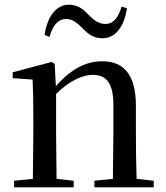

<svg xmlns="http://www.w3.org/2000/svg" viewBox="-20 -798 708 818"><path d="M170 -649 191 -641C205 -690 227 -717 262 -717C293 -717 313 -696 336 -673C356 -653 379 -635 416 -635C473 -635 509 -685 521 -763L498 -770C484 -722 463 -696 428 -696C398 -696 377 -715 354 -738C335 -759 310 -778 274 -778C218 -778 181 -726 170 -649ZM460 0H635V-28L562 -36C560 -91 559 -174 559 -230V-348C559 -482 505 -537 416 -537C350 -537 286 -508 218 -431L213 -526L200 -534L34 -490V-465L119 -459C121 -410 122 -363 122 -295V-230L120 -36L40 -28V0H294V-28L221 -36L219 -230V-398C280 -458 336 -479 375 -479C431 -479 463 -446 463 -352V-230L461 -36L382 -28V0Z"/></svg>

Font: Noto Serif TC Medium
Style: Regular
Weight: 500
Designer: Ryoko NISHIZUKA 西塚涼子 (kana & ideographs); Frank Grießhammer (Latin, Greek & Cyrillic); Wenlong ZHANG 张文龙 (bopomofo); San
Foundry: Adobe
Version: Version 2.001;hotconv 1.1.0;makeotfexe 2.6.0